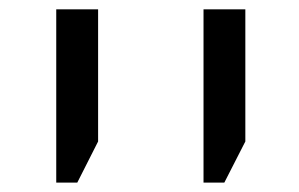

<svg xmlns="http://www.w3.org/2000/svg" viewBox="-20 -598 638 410"><path d="M459 -208H414.6V-578.1H503.9V-295.9ZM145 -208H100.1V-578.1H189.5V-295.9Z"/></svg>

Font: Lunasima
Style: Regular
Weight: 400
Designer: The DocRepair Project, Monotype Design Team
Foundry: Google
Version: Version 2.009